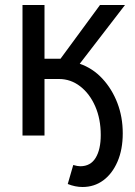

<svg xmlns="http://www.w3.org/2000/svg" viewBox="-20 -542 540 768"><path d="M299 -287Q351 -269 389.5 -227.5Q428 -186 449.5 -130Q471 -74 471 -9Q471 56 450 104.5Q429 153 393 179.5Q357 206 310 206Q281 206 251 194L273 118Q290 123 301 123Q342 123 362.5 89.5Q383 56 383 -2Q383 -66 361 -116.5Q339 -167 301 -196.5Q263 -226 216 -226H158V0H70V-522H158V-307H222L380 -522H480Z"/></svg>

Font: Raleway Medium
Style: Regular
Weight: 500
Designer: Matt McInerney, Pablo Impallari, Rodrigo Fuenzalida
Foundry: Matt McInerney, Pablo Impallari, Rodrigo Fuenzalida
Version: Version 4.026